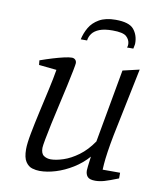

<svg xmlns="http://www.w3.org/2000/svg" viewBox="-80 -762 706 834"><g transform="rotate(10 273.0 -345.0)"><path d="M151 7Q135 7 118 2Q101 -3 89 -21Q77 -39 77 -76Q77 -101 85.5 -146Q94 -191 106 -244.5Q118 -298 129.5 -349.5Q141 -401 147 -438L69 -446L67 -466Q95 -476 121.5 -484Q148 -492 170 -497Q192 -502 204 -502Q213 -502 219 -496.5Q225 -491 225 -481Q225 -476 219.5 -448Q214 -420 205 -378.5Q196 -337 185.5 -291.5Q175 -246 166 -204Q157 -162 151.5 -132Q146 -102 146 -94Q146 -69 159 -60Q172 -51 190 -51Q213 -51 245 -61.5Q277 -72 310.5 -96.5Q344 -121 372 -162L430 -485L503 -502L441 -201Q433 -160 428 -126Q423 -92 421.5 -71Q420 -50 420 -46H497V-21Q457 -5 436 1Q415 7 396 7Q371 7 362 -3.5Q353 -14 353 -31Q353 -35 354.5 -49Q356 -63 358 -77Q360 -91 360 -93Q332 -61 295.5 -38.5Q259 -16 221.5 -4.5Q184 7 151 7ZM228 -587Q234 -615 248.5 -640Q263 -665 291 -681Q319 -697 363 -697Q423 -697 443.5 -672Q464 -647 464 -611Q464 -606 462.5 -599.5Q461 -593 460 -587H432Q434 -591 434.5 -595Q435 -599 435 -603Q434 -622 419 -635.5Q404 -649 358 -649Q322 -649 300.5 -640.5Q279 -632 268.5 -618Q258 -604 256 -587Z"/></g></svg>

Font: Manuale Light
Style: Italic
Weight: 300
Italic angle: -11°
Version: Version 1.002